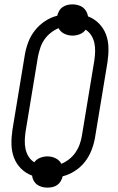

<svg xmlns="http://www.w3.org/2000/svg" viewBox="-20 -807 540 879"><path d="M197 52Q184 52 171.5 48.5Q159 45 149.5 38Q140 31 134 20Q128 9 127 -3Q97 -14 75.5 -36Q54 -58 43.5 -86.5Q33 -115 32.5 -147.5Q32 -180 37 -213L94 -558Q99 -587 110 -615.5Q121 -644 140.5 -668.5Q160 -693 186.5 -710.5Q213 -728 242 -735Q245 -747 251 -757.5Q257 -768 267.5 -775Q278 -782 289.5 -784.5Q301 -787 312 -787Q325 -787 337.5 -783.5Q350 -780 359.5 -773Q369 -766 375 -755Q381 -744 383 -732Q412 -721 433.5 -699Q455 -677 465.5 -648.5Q476 -620 476.5 -587.5Q477 -555 472 -522L415 -177Q410 -148 399 -119.5Q388 -91 369 -66.5Q350 -42 323 -24.5Q296 -7 267 0Q264 12 258 22.5Q252 33 242 40Q232 47 220 49.5Q208 52 197 52ZM261 -57Q280 -65 297 -78.5Q314 -92 326 -109.5Q338 -127 345 -147Q352 -167 355 -186L412 -531Q415 -552 415.5 -572Q416 -592 412 -610.5Q408 -629 398 -645Q388 -661 372 -671Q362 -657 345.5 -650.5Q329 -644 312 -644Q292 -644 274.5 -652.5Q257 -661 248 -678Q229 -670 212 -656.5Q195 -643 183 -625.5Q171 -608 164.5 -588Q158 -568 154 -549L97 -204Q94 -183 93.5 -163Q93 -143 97 -124.5Q101 -106 111 -90Q121 -74 137 -64Q147 -78 163.5 -84.5Q180 -91 197 -91Q217 -91 234.5 -82.5Q252 -74 261 -57Z"/></svg>

Font: Iosevka SS04 Light Oblique
Style: Regular
Weight: 300
Italic angle: -9°
Monospace: yes
Designer: Belleve Invis
Foundry: Belleve Invis
Version: Version 19.0.0; ttfautohint (v1.8.4)